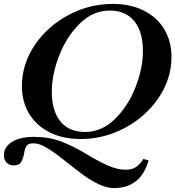

<svg xmlns="http://www.w3.org/2000/svg" viewBox="-26 -703 897 982"><path d="M86 -262Q86 -375 151.5 -472Q217 -569 324 -626Q431 -683 550 -683Q643 -683 711 -648Q779 -613 815 -552Q851 -491 851 -413Q851 -300 785.5 -203Q720 -106 613 -49Q506 8 387 8Q294 8 226 -27Q158 -62 122 -123Q86 -184 86 -262ZM705 -442Q705 -539 661.5 -594Q618 -649 534 -649Q450 -649 382.5 -583Q315 -517 277 -419.5Q239 -322 239 -234Q239 -137 282.5 -82.5Q326 -28 410 -28Q494 -28 561.5 -94Q629 -160 667 -257Q705 -354 705 -442ZM307 120Q252 76 213.5 53Q175 30 146 30Q120 30 111.5 41Q103 52 100 67Q97 82 96 88Q90 115 80 129Q70 143 43 143Q22 143 8 129Q-6 115 -6 90Q-6 49 35 23Q76 -3 149 -3Q224 -3 287.5 21Q351 45 421 88Q483 125 529 145Q575 165 617 165Q651 165 671.5 150Q692 135 707 110L734 117Q694 259 556 259Q520 259 478.5 239Q437 219 402 193.5Q367 168 307 120Z"/></svg>

Font: Ibarra Real Nova
Style: Bold Italic
Weight: 700
Italic angle: -22°
Designer: Jose Maria Ribagorda & Octavio Pardo
Foundry: Octavio Pardo
Version: Version 1.014